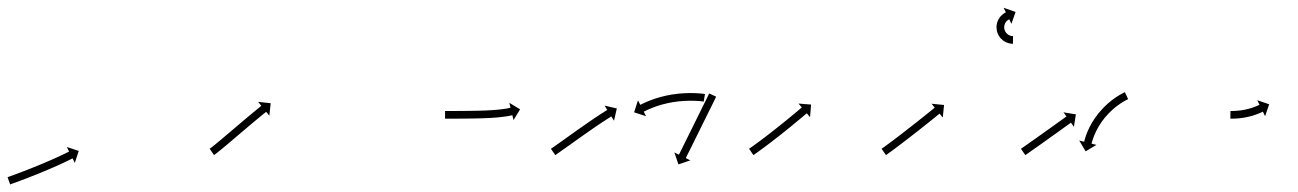

<svg xmlns="http://www.w3.org/2000/svg" viewBox="-28 -485 3381 500"><path d="M-6.5 -24.2C-7.1 -24 -7.7 -23.8 -8.3 -23.6L-1.6 -4.7C-1 -4.9 -0.4 -5.2 0.2 -5.4L0.2 -5.4L0.2 -5.4C2 -6 3.7 -6.6 5.5 -7.3L5.5 -7.3L5.5 -7.3C8.2 -8.3 10.9 -9.2 13.6 -10.2L13.6 -10.2L13.6 -10.2C17.2 -11.5 20.7 -12.9 24.2 -14.2L24.2 -14.2L24.2 -14.2C28.4 -15.7 32.6 -17.3 36.7 -18.9L36.7 -18.9L36.7 -18.9C41.4 -20.7 46 -22.5 50.6 -24.3L50.6 -24.3L50.6 -24.3C55.6 -26.2 60.5 -28.2 65.4 -30.1L65.5 -30.1L65.5 -30.1C70.6 -32.2 75.6 -34.2 80.7 -36.3L80.7 -36.3L80.7 -36.3C85.8 -38.4 90.8 -40.5 95.9 -42.7L95.9 -42.7L95.9 -42.7C100.8 -44.7 105.7 -46.8 110.5 -49L110.5 -49L110.6 -49C115.1 -51 119.6 -53 124.1 -55L124.1 -55L124.2 -55C128.2 -56.8 132.2 -58.7 136.2 -60.6L136.3 -60.6L136.3 -60.6C139.7 -62.2 143.1 -63.8 146.4 -65.4L146.4 -65.4L146.5 -65.4C149 -66.7 151.6 -67.9 154.2 -69.2L154.2 -69.2L154.2 -69.2C155.9 -70 157.6 -70.9 159.2 -71.7L159.2 -71.7L159.2 -71.7C159.8 -72 160.4 -72.3 161 -72.6L166.9 -60.8L177.1 -92L146 -102.2L151.9 -90.4C151.3 -90.1 150.8 -89.8 150.2 -89.5L150.2 -89.5L150.2 -89.5C148.6 -88.7 147 -87.9 145.3 -87.1L145.4 -87.1L145.4 -87.1C142.8 -85.9 140.3 -84.6 137.7 -83.4L137.8 -83.4L137.8 -83.4C134.5 -81.8 131.1 -80.2 127.8 -78.7L127.8 -78.7L127.8 -78.7C123.9 -76.9 119.9 -75 115.9 -73.2L115.9 -73.2L115.9 -73.2C111.5 -71.2 107 -69.2 102.5 -67.3L102.5 -67.3L102.5 -67.3C97.7 -65.2 92.9 -63.1 88.1 -61.1L88.1 -61.1L88.1 -61.1C83.1 -59 78.1 -56.9 73.1 -54.8L73.1 -54.8L73.1 -54.8C68.1 -52.8 63.1 -50.7 58 -48.7L58 -48.7L58 -48.7C53.1 -46.8 48.2 -44.8 43.3 -42.9L43.4 -42.9L43.4 -42.9C38.8 -41.1 34.2 -39.3 29.6 -37.6L29.6 -37.6L29.6 -37.6C25.5 -36 21.3 -34.4 17.2 -32.9L17.2 -32.9L17.2 -32.9C13.7 -31.6 10.2 -30.3 6.7 -29L6.7 -29L6.7 -29C4.1 -28 1.4 -27 -1.3 -26.1L-1.3 -26.1L-1.3 -26.1C-3.1 -25.5 -4.8 -24.8 -6.5 -24.2L-6.5 -24.2Z M519.3 -98.6C518.9 -98.3 518.4 -98 518 -97.7L529.3 -81.2C529.8 -81.5 530.2 -81.8 530.7 -82.2C530.7 -82.2 530.7 -82.2 530.7 -82.2C530.8 -82.2 530.8 -82.2 530.8 -82.2C532.2 -83.3 533.7 -84.3 535.1 -85.4C535.1 -85.4 535.1 -85.4 535.1 -85.4C535.1 -85.4 535.2 -85.5 535.2 -85.5C537.4 -87.2 539.7 -88.9 541.9 -90.7C541.9 -90.7 541.9 -90.7 541.9 -90.7C541.9 -90.7 541.9 -90.8 541.9 -90.8C544.8 -93.1 547.7 -95.5 550.6 -97.8L550.6 -97.8L550.6 -97.9C554.1 -100.7 557.5 -103.5 560.9 -106.4L560.9 -106.4L560.9 -106.4C564.7 -109.6 568.5 -112.8 572.3 -116L572.3 -116L572.3 -116C576.3 -119.5 580.4 -122.9 584.4 -126.4C588.6 -130 592.8 -133.5 597 -137.1C601.2 -140.7 605.4 -144.2 609.6 -147.8C613.7 -151.2 617.8 -154.7 621.8 -158.1L621.8 -158.1L621.8 -158.1C625.6 -161.3 629.5 -164.5 633.3 -167.7L633.3 -167.7L633.3 -167.7C636.7 -170.6 640.2 -173.5 643.6 -176.3L643.6 -176.3L643.6 -176.3C646.5 -178.7 649.5 -181.1 652.4 -183.5L652.4 -183.5L652.4 -183.5C654.6 -185.4 656.9 -187.2 659.2 -189.1L659.2 -189.1L659.2 -189C660.6 -190.2 662.1 -191.4 663.6 -192.6C664.1 -193 664.6 -193.4 665.1 -193.8L673.4 -183.6L676.9 -216.2L644.3 -219.7L652.6 -209.4C652.1 -209 651.5 -208.6 651 -208.2C649.5 -207 648.1 -205.8 646.6 -204.6L646.6 -204.6L646.6 -204.6C644.3 -202.7 642 -200.9 639.7 -199L639.7 -199L639.7 -199C636.8 -196.6 633.8 -194.2 630.9 -191.7L630.9 -191.7L630.9 -191.7C627.4 -188.9 624 -186 620.5 -183.1L620.5 -183.1L620.5 -183.1C616.6 -179.9 612.8 -176.7 609 -173.4L608.9 -173.4L608.9 -173.4C604.8 -170 600.8 -166.5 596.7 -163C592.5 -159.5 588.3 -155.9 584.1 -152.3C579.9 -148.8 575.7 -145.2 571.5 -141.6C567.4 -138.2 563.4 -134.7 559.3 -131.3L559.3 -131.3L559.3 -131.3C555.6 -128.1 551.8 -124.9 548 -121.7L548 -121.7L548 -121.7C544.6 -118.9 541.3 -116.1 537.9 -113.3L537.9 -113.3L537.9 -113.3C535.1 -110.9 532.2 -108.6 529.4 -106.3C529.4 -106.3 529.4 -106.3 529.4 -106.4C529.4 -106.4 529.4 -106.4 529.4 -106.4C527.3 -104.7 525.2 -103 523 -101.3C523 -101.3 523 -101.3 523 -101.4C523.1 -101.4 523.1 -101.4 523.1 -101.4C521.8 -100.4 520.5 -99.5 519.2 -98.5C519.2 -98.5 519.2 -98.5 519.2 -98.6C519.3 -98.6 519.3 -98.6 519.3 -98.6Z M1133 -196C1132.3 -196 1131.6 -196 1131 -196L1131 -176C1131.7 -176 1132.3 -176 1133 -176C1134.9 -176 1136.7 -176 1138.6 -176C1141.5 -176 1144.4 -176 1147.3 -176C1151.1 -176 1154.9 -176 1158.6 -176C1163.1 -176.1 1167.6 -176.1 1172 -176.1L1172 -176.1L1172 -176.1C1177 -176.1 1182 -176.2 1186.9 -176.2L1187 -176.2L1187 -176.2C1192.3 -176.3 1197.6 -176.3 1202.9 -176.4L1202.9 -176.4L1202.9 -176.4C1208.4 -176.5 1213.9 -176.6 1219.3 -176.7L1219.4 -176.7L1219.4 -176.7C1224.8 -176.9 1230.3 -177.1 1235.8 -177.3C1235.8 -177.3 1235.8 -177.3 1235.8 -177.3C1235.8 -177.3 1235.8 -177.3 1235.8 -177.3C1241.1 -177.5 1246.4 -177.7 1251.6 -178C1251.6 -178 1251.6 -178 1251.7 -178C1251.7 -178 1251.7 -178 1251.7 -178C1256.6 -178.4 1261.5 -178.7 1266.4 -179.1C1266.4 -179.1 1266.4 -179.1 1266.4 -179.1C1266.5 -179.1 1266.5 -179.1 1266.5 -179.1C1270.9 -179.5 1275.2 -180 1279.5 -180.5C1279.5 -180.5 1279.6 -180.5 1279.6 -180.5C1279.6 -180.5 1279.7 -180.5 1279.7 -180.5C1283.3 -180.9 1286.9 -181.4 1290.6 -182C1290.6 -182 1290.6 -182 1290.6 -182C1290.7 -182 1290.7 -182 1290.7 -182C1293.5 -182.5 1296.2 -182.9 1299 -183.5C1299 -183.5 1299 -183.5 1299 -183.5C1299.1 -183.5 1299.1 -183.5 1299.1 -183.5C1300.8 -183.9 1302.6 -184.2 1304.3 -184.6C1304.3 -184.6 1304.4 -184.6 1304.4 -184.6C1304.4 -184.6 1304.4 -184.6 1304.4 -184.6C1305 -184.8 1305.6 -184.9 1306.2 -185.1L1309.3 -172.3L1326.4 -200.2L1298.4 -217.3L1301.5 -204.5C1300.9 -204.4 1300.4 -204.2 1299.8 -204.1C1299.8 -204.1 1299.8 -204.1 1299.8 -204.1C1299.9 -204.1 1299.9 -204.1 1299.9 -204.1C1298.3 -203.8 1296.7 -203.4 1295.1 -203.1C1295.1 -203.1 1295.1 -203.1 1295.1 -203.1C1295.1 -203.1 1295.2 -203.1 1295.2 -203.1C1292.6 -202.6 1290 -202.2 1287.4 -201.7C1287.4 -201.7 1287.5 -201.7 1287.5 -201.7C1287.5 -201.7 1287.6 -201.8 1287.6 -201.8C1284.1 -201.2 1280.6 -200.8 1277.2 -200.3C1277.2 -200.3 1277.2 -200.3 1277.2 -200.3C1277.3 -200.3 1277.3 -200.3 1277.3 -200.3C1273.1 -199.8 1268.9 -199.4 1264.7 -199C1264.7 -199 1264.7 -199 1264.7 -199C1264.7 -199 1264.8 -199 1264.8 -199C1260 -198.7 1255.2 -198.3 1250.4 -198C1250.4 -198 1250.4 -198 1250.5 -198C1250.5 -198 1250.5 -198 1250.5 -198C1245.3 -197.7 1240.1 -197.5 1235 -197.2C1235 -197.2 1235 -197.2 1235 -197.2C1235 -197.2 1235 -197.2 1235 -197.2C1229.6 -197 1224.2 -196.9 1218.8 -196.7C1218.8 -196.7 1218.8 -196.7 1218.9 -196.7C1218.9 -196.7 1218.9 -196.7 1218.9 -196.7C1213.4 -196.6 1208 -196.5 1202.6 -196.4L1202.6 -196.4L1202.6 -196.4C1197.3 -196.3 1192 -196.3 1186.8 -196.2L1186.8 -196.2L1186.8 -196.2C1181.8 -196.2 1176.9 -196.1 1171.9 -196.1L1171.9 -196.1L1171.9 -196.1C1167.5 -196.1 1163 -196.1 1158.6 -196C1154.8 -196 1151.1 -196 1147.3 -196C1144.4 -196 1141.5 -196 1138.6 -196C1136.7 -196 1134.8 -196 1133 -196Z M1408.3 -98.6C1407.8 -98.3 1407.2 -97.9 1406.7 -97.5L1418.1 -81.1C1418.7 -81.5 1419.2 -81.9 1419.8 -82.2C1421.3 -83.3 1422.8 -84.4 1424.4 -85.5C1426.7 -87.1 1429.1 -88.8 1431.5 -90.5C1434.6 -92.6 1437.7 -94.8 1440.7 -97C1444.4 -99.6 1448 -102.2 1451.6 -104.7C1455.7 -107.6 1459.8 -110.5 1463.8 -113.4C1468.2 -116.5 1472.5 -119.6 1476.9 -122.7C1481.3 -125.9 1485.8 -129.1 1490.3 -132.2L1490.3 -132.2L1490.3 -132.2C1494.8 -135.4 1499.4 -138.6 1503.9 -141.7L1503.9 -141.7L1503.9 -141.7C1508.2 -144.8 1512.6 -147.8 1517.1 -150.9L1517 -150.9L1517 -150.9C1521.2 -153.7 1525.3 -156.5 1529.4 -159.3L1529.4 -159.3L1529.4 -159.3C1533.1 -161.8 1536.9 -164.3 1540.6 -166.8L1540.6 -166.8L1540.6 -166.8C1543.8 -168.9 1547 -170.9 1550.1 -173L1550.1 -173L1550.1 -173C1552.6 -174.6 1555 -176.2 1557.5 -177.7L1557.5 -177.7L1557.5 -177.7C1559.1 -178.7 1560.7 -179.7 1562.3 -180.7L1562.3 -180.7L1562.3 -180.7C1562.8 -181.1 1563.4 -181.5 1564 -181.8L1571 -170.6L1578.3 -202.6L1546.4 -209.9L1553.4 -198.8C1552.8 -198.4 1552.2 -198 1551.7 -197.7L1551.7 -197.7L1551.6 -197.7C1550 -196.7 1548.4 -195.6 1546.8 -194.6L1546.8 -194.6L1546.8 -194.6C1544.3 -193 1541.8 -191.4 1539.3 -189.8L1539.3 -189.8L1539.2 -189.8C1536 -187.7 1532.8 -185.6 1529.6 -183.5L1529.6 -183.5L1529.6 -183.5C1525.8 -180.9 1522 -178.4 1518.3 -175.9L1518.2 -175.9L1518.2 -175.9C1514.1 -173 1509.9 -170.2 1505.7 -167.4L1505.7 -167.3L1505.7 -167.3C1501.3 -164.3 1496.8 -161.2 1492.4 -158.1L1492.4 -158.1L1492.4 -158.1C1487.9 -155 1483.3 -151.8 1478.8 -148.6L1478.8 -148.6L1478.8 -148.6C1474.3 -145.4 1469.8 -142.2 1465.3 -139C1460.9 -135.9 1456.6 -132.8 1452.2 -129.7C1448.2 -126.8 1444.1 -123.9 1440.1 -121C1436.4 -118.5 1432.8 -115.9 1429.2 -113.3C1426.1 -111.1 1423 -109 1420 -106.8C1417.6 -105.2 1415.2 -103.5 1412.9 -101.8C1411.4 -100.8 1409.8 -99.7 1408.3 -98.6ZM1803.2 -220.6C1803.7 -220.5 1804.2 -220.5 1804.6 -220.4L1807.9 -240.1C1807.4 -240.2 1806.9 -240.3 1806.3 -240.4C1806.3 -240.4 1806.3 -240.4 1806.3 -240.4C1806.3 -240.4 1806.2 -240.4 1806.2 -240.4C1804.5 -240.6 1802.7 -240.9 1801 -241.1C1801 -241.1 1800.9 -241.1 1800.9 -241.1C1800.9 -241.1 1800.8 -241.1 1800.8 -241.1C1798 -241.4 1795.3 -241.7 1792.5 -241.9C1792.5 -241.9 1792.4 -241.9 1792.4 -241.9C1792.4 -241.9 1792.3 -241.9 1792.3 -241.9C1788.7 -242.2 1785 -242.4 1781.4 -242.5C1781.4 -242.5 1781.3 -242.5 1781.3 -242.5C1781.3 -242.5 1781.2 -242.5 1781.2 -242.5C1776.9 -242.6 1772.5 -242.7 1768.2 -242.7C1768.2 -242.7 1768.2 -242.7 1768.1 -242.7C1768.1 -242.7 1768.1 -242.7 1768.1 -242.7C1763.2 -242.6 1758.3 -242.4 1753.5 -242.2C1753.5 -242.2 1753.5 -242.2 1753.4 -242.2C1753.4 -242.2 1753.3 -242.2 1753.3 -242.2C1748.2 -241.9 1743 -241.5 1737.8 -241C1737.8 -241 1737.8 -241 1737.7 -240.9C1737.7 -240.9 1737.6 -240.9 1737.6 -240.9C1732.3 -240.3 1727 -239.6 1721.7 -238.8C1721.7 -238.8 1721.7 -238.8 1721.6 -238.8C1721.6 -238.8 1721.6 -238.8 1721.6 -238.8C1716.3 -237.9 1711 -236.9 1705.8 -235.8C1705.8 -235.8 1705.8 -235.8 1705.7 -235.8C1705.7 -235.7 1705.6 -235.7 1705.6 -235.7C1700.6 -234.6 1695.5 -233.3 1690.6 -232C1690.6 -232 1690.5 -232 1690.5 -232C1690.4 -231.9 1690.4 -231.9 1690.4 -231.9C1685.7 -230.6 1681.1 -229.2 1676.5 -227.7C1676.5 -227.7 1676.5 -227.6 1676.4 -227.6C1676.4 -227.6 1676.4 -227.6 1676.4 -227.6C1672.3 -226.2 1668.2 -224.7 1664.1 -223.1C1664.1 -223.1 1664.1 -223.1 1664.1 -223.1C1664 -223.1 1664 -223.1 1664 -223.1C1660.6 -221.7 1657.2 -220.3 1653.9 -218.9C1653.9 -218.9 1653.8 -218.9 1653.8 -218.8C1653.8 -218.8 1653.8 -218.8 1653.8 -218.8C1651.2 -217.7 1648.6 -216.5 1646.1 -215.3C1646.1 -215.3 1646.1 -215.3 1646 -215.3C1646 -215.3 1646 -215.2 1646 -215.2C1644.4 -214.5 1642.7 -213.7 1641.1 -212.8C1641.1 -212.8 1641.1 -212.8 1641.1 -212.8C1641.1 -212.8 1641.1 -212.8 1641.1 -212.8C1640.5 -212.5 1639.9 -212.2 1639.4 -212L1633.4 -223.7L1623.3 -192.5L1654.5 -182.4L1648.5 -194.1C1649 -194.4 1649.6 -194.7 1650.1 -195C1650.1 -195 1650.1 -195 1650.1 -195C1650.1 -195 1650.1 -195 1650.1 -195C1651.6 -195.7 1653.2 -196.5 1654.7 -197.2C1654.7 -197.2 1654.7 -197.2 1654.7 -197.2C1654.7 -197.2 1654.6 -197.2 1654.6 -197.2C1657.1 -198.4 1659.5 -199.5 1661.9 -200.6C1661.9 -200.6 1661.9 -200.6 1661.9 -200.5C1661.9 -200.5 1661.8 -200.5 1661.8 -200.5C1665 -201.9 1668.2 -203.2 1671.5 -204.5C1671.5 -204.5 1671.4 -204.5 1671.4 -204.5C1671.4 -204.5 1671.3 -204.5 1671.3 -204.5C1675.2 -206 1679 -207.4 1682.9 -208.7C1682.9 -208.7 1682.9 -208.7 1682.8 -208.7C1682.8 -208.7 1682.8 -208.7 1682.8 -208.7C1687.1 -210.1 1691.5 -211.4 1695.9 -212.7C1695.9 -212.7 1695.9 -212.7 1695.8 -212.7C1695.8 -212.7 1695.8 -212.7 1695.8 -212.7C1700.5 -214 1705.3 -215.1 1710.1 -216.2C1710.1 -216.2 1710.1 -216.2 1710 -216.2C1710 -216.2 1709.9 -216.2 1709.9 -216.2C1714.9 -217.3 1719.9 -218.2 1724.9 -219.1C1724.9 -219.1 1724.9 -219.1 1724.8 -219.1C1724.8 -219 1724.7 -219 1724.7 -219C1729.8 -219.8 1734.9 -220.5 1739.9 -221.1C1739.9 -221.1 1739.9 -221.1 1739.8 -221.1C1739.8 -221.1 1739.8 -221.1 1739.8 -221.1C1744.7 -221.5 1749.6 -221.9 1754.6 -222.2C1754.6 -222.2 1754.6 -222.2 1754.5 -222.2C1754.5 -222.2 1754.4 -222.2 1754.4 -222.2C1759.1 -222.5 1763.7 -222.6 1768.4 -222.7C1768.4 -222.7 1768.4 -222.7 1768.3 -222.7C1768.3 -222.7 1768.2 -222.7 1768.2 -222.7C1772.4 -222.7 1776.5 -222.6 1780.7 -222.5C1780.7 -222.5 1780.6 -222.5 1780.6 -222.5C1780.6 -222.5 1780.5 -222.5 1780.5 -222.5C1784 -222.4 1787.5 -222.2 1790.9 -222C1790.9 -222 1790.9 -222 1790.9 -222C1790.8 -222 1790.8 -222 1790.8 -222C1793.4 -221.7 1796 -221.5 1798.7 -221.2C1798.7 -221.2 1798.6 -221.2 1798.6 -221.2C1798.6 -221.2 1798.5 -221.2 1798.5 -221.2C1800.1 -221 1801.7 -220.8 1803.3 -220.6C1803.3 -220.6 1803.3 -220.6 1803.3 -220.6C1803.3 -220.6 1803.2 -220.6 1803.2 -220.6ZM1835.5 -230.2C1836 -231.2 1836.5 -232.2 1837 -233.2L1818.9 -241.7C1818.5 -240.8 1818 -239.9 1817.6 -239C1816.8 -237.3 1815.9 -235.6 1815.1 -234C1813.8 -231.4 1812.5 -228.7 1811.3 -226.1C1809.6 -222.8 1807.9 -219.4 1806.2 -216C1804.3 -212 1802.3 -208 1800.3 -204C1798.1 -199.5 1795.9 -195 1793.7 -190.6C1791.3 -185.8 1788.9 -181 1786.6 -176.2C1784.1 -171.3 1781.7 -166.4 1779.3 -161.4C1776.8 -156.5 1774.4 -151.6 1772 -146.6C1769.6 -141.9 1767.2 -137.1 1764.9 -132.3C1762.7 -127.8 1760.4 -123.4 1758.2 -118.9C1756.3 -114.9 1754.3 -110.9 1752.3 -106.9C1750.6 -103.5 1749 -100.1 1747.3 -96.8C1746 -94.1 1744.7 -91.5 1743.4 -88.9C1742.6 -87.3 1741.7 -85.6 1740.9 -83.9C1740.6 -83.3 1740.3 -82.7 1740 -82.1L1728.2 -88L1738.7 -56.9L1769.8 -67.4L1758 -73.2C1758.3 -73.8 1758.5 -74.4 1758.8 -75C1759.7 -76.7 1760.5 -78.4 1761.3 -80.1C1762.6 -82.7 1763.9 -85.3 1765.2 -87.9C1766.9 -91.3 1768.6 -94.7 1770.2 -98C1772.2 -102 1774.2 -106 1776.2 -110C1778.4 -114.5 1780.6 -119 1782.8 -123.5C1785.2 -128.2 1787.5 -133 1789.9 -137.8C1792.3 -142.7 1794.8 -147.6 1797.2 -152.6C1799.6 -157.5 1802.1 -162.4 1804.5 -167.4C1806.9 -172.2 1809.2 -176.9 1811.6 -181.7C1813.8 -186.2 1816 -190.7 1818.2 -195.1C1820.2 -199.1 1822.2 -203.1 1824.2 -207.1C1825.8 -210.5 1827.5 -213.9 1829.2 -217.3C1830.5 -219.9 1831.8 -222.5 1833 -225.1C1833.9 -226.8 1834.7 -228.5 1835.5 -230.2Z M1924.2 -98.6C1923.7 -98.2 1923.2 -97.8 1922.7 -97.5L1934.1 -81.1C1934.7 -81.5 1935.2 -81.8 1935.7 -82.2L1935.7 -82.2L1935.8 -82.2C1937.3 -83.3 1938.8 -84.4 1940.3 -85.5L1940.3 -85.5L1940.3 -85.5C1942.7 -87.1 1945 -88.8 1947.4 -90.5L1947.4 -90.5L1947.4 -90.5C1950.4 -92.7 1953.5 -94.9 1956.5 -97.2L1956.5 -97.2L1956.5 -97.2C1960.1 -99.8 1963.6 -102.5 1967.2 -105.1L1967.2 -105.1L1967.2 -105.1C1971.2 -108.1 1975.1 -111.1 1979.1 -114.1L1979.1 -114.1L1979.1 -114.1C1983.3 -117.4 1987.5 -120.6 1991.7 -123.9L1991.7 -123.9L1991.7 -123.9C1996.1 -127.2 2000.4 -130.6 2004.7 -134L2004.7 -134L2004.7 -134C2009 -137.4 2013.3 -140.8 2017.6 -144.3L2017.6 -144.3L2017.6 -144.3C2021.7 -147.6 2025.9 -150.9 2030 -154.3L2030 -154.3L2030 -154.3C2033.8 -157.4 2037.7 -160.6 2041.5 -163.7L2041.5 -163.7L2041.5 -163.8C2045 -166.6 2048.4 -169.4 2051.8 -172.3L2051.8 -172.3L2051.8 -172.3C2054.7 -174.7 2057.6 -177.1 2060.5 -179.5L2060.5 -179.5L2060.5 -179.5C2062.7 -181.4 2065 -183.3 2067.2 -185.1C2068.6 -186.3 2070 -187.5 2071.5 -188.8C2072 -189.2 2072.5 -189.6 2073 -190L2081.5 -180L2084.2 -212.7L2051.5 -215.3L2060 -205.3C2059.5 -204.9 2059 -204.4 2058.5 -204C2057.1 -202.8 2055.7 -201.6 2054.3 -200.4C2052.1 -198.6 2049.9 -196.7 2047.7 -194.8L2047.7 -194.8L2047.7 -194.8C2044.8 -192.4 2041.9 -190 2039 -187.6L2039 -187.7L2039.1 -187.7C2035.6 -184.8 2032.2 -182 2028.8 -179.2L2028.8 -179.2L2028.8 -179.2C2025 -176.1 2021.2 -172.9 2017.4 -169.8L2017.4 -169.8L2017.4 -169.8C2013.3 -166.5 2009.2 -163.2 2005 -159.9L2005.1 -159.9L2005.1 -159.9C2000.8 -156.5 1996.6 -153.1 1992.3 -149.7L1992.3 -149.7L1992.3 -149.7C1988 -146.3 1983.7 -143 1979.4 -139.6L1979.5 -139.7L1979.5 -139.7C1975.3 -136.4 1971.1 -133.2 1966.9 -130L1967 -130L1967 -130C1963.1 -127 1959.1 -124.1 1955.2 -121.1L1955.2 -121.1L1955.2 -121.1C1951.7 -118.5 1948.2 -115.9 1944.6 -113.3L1944.6 -113.3L1944.6 -113.3C1941.7 -111.1 1938.7 -108.9 1935.7 -106.7L1935.7 -106.7L1935.7 -106.7C1933.4 -105.1 1931 -103.4 1928.7 -101.7L1928.7 -101.8L1928.7 -101.8C1927.2 -100.7 1925.7 -99.6 1924.2 -98.6L1924.2 -98.6Z M2269.3 -98.6C2268.8 -98.3 2268.3 -97.9 2267.8 -97.6L2279.2 -81.1C2279.7 -81.5 2280.2 -81.9 2280.8 -82.2L2280.8 -82.2L2280.8 -82.2C2282.3 -83.3 2283.8 -84.4 2285.3 -85.4L2285.3 -85.4L2285.3 -85.5C2287.7 -87.1 2290 -88.8 2292.3 -90.5L2292.3 -90.5L2292.4 -90.5C2295.4 -92.8 2298.4 -95 2301.4 -97.2L2301.4 -97.2L2301.4 -97.2C2305 -99.9 2308.5 -102.6 2312.1 -105.2L2312.1 -105.2L2312.1 -105.2C2316.1 -108.2 2320 -111.2 2324 -114.3L2324 -114.3L2324 -114.3C2328.2 -117.5 2332.4 -120.7 2336.7 -124L2336.7 -124L2336.7 -124C2341 -127.3 2345.4 -130.7 2349.7 -134.1L2349.7 -134.1L2349.7 -134.1C2354 -137.5 2358.4 -140.8 2362.7 -144.2L2362.7 -144.2L2362.7 -144.2C2366.9 -147.5 2371 -150.8 2375.2 -154.1L2375.2 -154.1L2375.2 -154.1C2379.1 -157.2 2383 -160.3 2386.9 -163.4L2386.9 -163.4L2386.9 -163.4C2390.4 -166.2 2393.9 -169 2397.3 -171.8L2397.4 -171.8L2397.4 -171.8C2400.3 -174.1 2403.2 -176.5 2406.2 -178.9C2408.4 -180.7 2410.7 -182.5 2412.9 -184.4C2414.4 -185.5 2415.8 -186.7 2417.3 -187.9C2417.8 -188.3 2418.3 -188.7 2418.8 -189.2L2427.1 -178.9L2430.5 -211.6L2397.9 -214.9L2406.2 -204.7C2405.7 -204.2 2405.2 -203.8 2404.6 -203.4C2403.2 -202.2 2401.8 -201.1 2400.3 -199.9C2398.1 -198.1 2395.8 -196.2 2393.6 -194.4C2390.7 -192.1 2387.7 -189.7 2384.8 -187.4L2384.8 -187.4L2384.8 -187.4C2381.4 -184.6 2377.9 -181.8 2374.4 -179L2374.4 -179.1L2374.4 -179.1C2370.6 -176 2366.7 -172.9 2362.8 -169.8L2362.8 -169.8L2362.8 -169.8C2358.6 -166.5 2354.5 -163.2 2350.3 -160L2350.3 -160L2350.3 -160C2346 -156.6 2341.7 -153.2 2337.4 -149.9L2337.4 -149.9L2337.4 -149.9C2333.1 -146.5 2328.8 -143.2 2324.4 -139.8L2324.4 -139.8L2324.5 -139.8C2320.3 -136.6 2316.1 -133.4 2311.9 -130.2L2311.9 -130.2L2311.9 -130.2C2307.9 -127.2 2304 -124.2 2300.1 -121.2L2300.1 -121.2L2300.1 -121.2C2296.5 -118.6 2293 -115.9 2289.5 -113.3L2289.5 -113.3L2289.5 -113.3C2286.5 -111.1 2283.5 -108.9 2280.5 -106.7L2280.5 -106.7L2280.6 -106.7C2278.3 -105 2276 -103.4 2273.7 -101.7L2273.7 -101.7L2273.7 -101.7C2272.2 -100.7 2270.8 -99.6 2269.3 -98.6L2269.3 -98.6ZM2608.8 -371C2609.2 -371 2609.5 -371 2609.9 -371L2610.1 -391C2609.8 -391 2609.5 -391 2609.2 -391C2609.2 -391 2609.3 -391 2609.3 -391C2609.4 -391 2609.4 -391 2609.4 -391C2608.7 -391 2607.9 -391.1 2607.2 -391.2C2607.2 -391.2 2607.3 -391.2 2607.4 -391.1C2607.4 -391.1 2607.5 -391.1 2607.5 -391.1C2606.4 -391.3 2605.2 -391.5 2604.1 -391.8C2604.1 -391.8 2604.2 -391.7 2604.3 -391.7C2604.5 -391.7 2604.6 -391.6 2604.6 -391.6C2603.1 -392 2601.7 -392.5 2600.3 -393.1C2600.3 -393.1 2600.4 -393 2600.6 -393C2600.7 -392.9 2600.9 -392.9 2600.9 -392.9C2599.3 -393.6 2597.7 -394.5 2596.2 -395.5C2596.2 -395.5 2596.4 -395.4 2596.5 -395.3C2596.7 -395.2 2596.8 -395.1 2596.8 -395.1C2595.2 -396.3 2593.7 -397.7 2592.4 -399.2C2592.4 -399.2 2592.5 -399 2592.6 -398.9C2592.8 -398.7 2592.9 -398.6 2592.9 -398.6C2591.6 -400.2 2590.4 -402 2589.3 -403.9C2589.3 -403.9 2589.4 -403.7 2589.5 -403.5C2589.6 -403.3 2589.7 -403.1 2589.7 -403.1C2588.8 -405.1 2588 -407.2 2587.5 -409.4C2587.5 -409.4 2587.5 -409.2 2587.5 -408.9C2587.6 -408.7 2587.6 -408.5 2587.6 -408.5C2587.2 -410.7 2587 -412.9 2587 -415.1C2587 -415.1 2587 -414.9 2587 -414.7C2587 -414.5 2587 -414.3 2587 -414.3C2587.1 -416.4 2587.4 -418.5 2587.9 -420.6C2587.9 -420.6 2587.9 -420.4 2587.8 -420.2C2587.8 -420 2587.7 -419.8 2587.7 -419.8C2588.3 -421.7 2589.1 -423.6 2590 -425.4C2590 -425.4 2589.9 -425.2 2589.8 -425.1C2589.7 -424.9 2589.6 -424.7 2589.6 -424.7C2590.5 -426.3 2591.5 -427.8 2592.7 -429.2C2592.7 -429.2 2592.6 -429.1 2592.5 -428.9C2592.4 -428.8 2592.3 -428.7 2592.3 -428.7C2593.3 -429.8 2594.3 -430.9 2595.5 -431.9C2595.5 -431.9 2595.4 -431.8 2595.3 -431.7C2595.2 -431.6 2595.1 -431.6 2595.1 -431.6C2596 -432.3 2597 -433 2597.9 -433.6C2597.9 -433.6 2597.9 -433.6 2597.8 -433.5C2597.7 -433.5 2597.6 -433.4 2597.6 -433.4C2598.3 -433.8 2598.9 -434.2 2599.6 -434.5C2599.6 -434.5 2599.5 -434.5 2599.5 -434.5C2599.4 -434.5 2599.4 -434.4 2599.4 -434.4C2599.7 -434.6 2599.9 -434.7 2600.2 -434.8L2605.9 -423L2616.7 -453.9L2585.7 -464.7L2591.5 -452.8C2591.2 -452.7 2590.8 -452.5 2590.5 -452.3C2590.5 -452.3 2590.4 -452.3 2590.4 -452.3C2590.4 -452.3 2590.3 -452.3 2590.3 -452.3C2589.3 -451.7 2588.3 -451.2 2587.3 -450.6C2587.3 -450.6 2587.3 -450.5 2587.2 -450.5C2587.1 -450.4 2587 -450.4 2587 -450.4C2585.5 -449.4 2584.1 -448.4 2582.7 -447.3C2582.7 -447.3 2582.6 -447.2 2582.5 -447.1C2582.4 -447 2582.3 -446.9 2582.3 -446.9C2580.6 -445.4 2579 -443.8 2577.4 -442.1C2577.4 -442.1 2577.3 -442 2577.2 -441.9C2577.1 -441.8 2577 -441.6 2577 -441.6C2575.3 -439.5 2573.8 -437.3 2572.4 -435C2572.4 -435 2572.3 -434.8 2572.2 -434.6C2572.2 -434.5 2572.1 -434.3 2572.1 -434.3C2570.7 -431.6 2569.6 -428.8 2568.7 -425.9C2568.7 -425.9 2568.6 -425.7 2568.6 -425.5C2568.5 -425.3 2568.5 -425.1 2568.5 -425.1C2567.7 -422 2567.3 -418.8 2567 -415.7C2567 -415.7 2567 -415.4 2567 -415.2C2567 -415.1 2567 -414.8 2567 -414.8C2567.1 -411.6 2567.4 -408.3 2567.9 -405C2567.9 -405 2568 -404.8 2568 -404.6C2568.1 -404.4 2568.1 -404.2 2568.1 -404.2C2569 -401 2570.1 -397.8 2571.5 -394.8C2571.5 -394.8 2571.6 -394.6 2571.7 -394.4C2571.8 -394.2 2571.9 -394.1 2571.9 -394.1C2573.5 -391.2 2575.3 -388.5 2577.3 -386C2577.3 -386 2577.4 -385.9 2577.6 -385.7C2577.7 -385.6 2577.8 -385.4 2577.8 -385.4C2579.9 -383.2 2582.1 -381.2 2584.5 -379.3C2584.5 -379.3 2584.7 -379.2 2584.8 -379.1C2585 -379 2585.1 -378.9 2585.1 -378.9C2587.4 -377.4 2589.7 -376 2592.2 -374.9C2592.2 -374.9 2592.3 -374.8 2592.5 -374.7C2592.6 -374.7 2592.7 -374.6 2592.7 -374.6C2594.9 -373.7 2597 -373 2599.2 -372.4C2599.2 -372.4 2599.4 -372.3 2599.5 -372.3C2599.6 -372.3 2599.7 -372.2 2599.7 -372.2C2601.4 -371.9 2603.2 -371.5 2604.9 -371.3C2604.9 -371.3 2605 -371.3 2605.1 -371.3C2605.2 -371.3 2605.3 -371.3 2605.3 -371.3C2606.4 -371.2 2607.5 -371.1 2608.6 -371C2608.6 -371 2608.7 -371 2608.7 -371C2608.8 -371 2608.8 -371 2608.8 -371Z M2632 -98.4C2631.6 -98.1 2631.1 -97.8 2630.7 -97.5L2642.1 -81.1C2642.6 -81.4 2643 -81.7 2643.5 -82C2644.7 -82.9 2646 -83.8 2647.3 -84.7C2649.2 -86.1 2651.2 -87.4 2653.2 -88.8C2655.7 -90.6 2658.2 -92.4 2660.8 -94.2C2663.8 -96.3 2666.8 -98.4 2669.8 -100.5C2673.2 -102.9 2676.5 -105.2 2679.9 -107.6C2683.4 -110.1 2687 -112.7 2690.6 -115.2C2694.3 -117.8 2698 -120.5 2701.7 -123.1C2705.4 -125.7 2709 -128.4 2712.7 -131C2716.3 -133.5 2719.9 -136.1 2723.4 -138.6C2726.8 -141 2730.1 -143.4 2733.4 -145.8C2736.4 -148 2739.4 -150.1 2742.4 -152.3C2744.9 -154.1 2747.4 -155.9 2750 -157.7C2751.9 -159.1 2753.8 -160.5 2755.8 -161.9C2757 -162.8 2758.3 -163.7 2759.5 -164.6C2760 -164.9 2760.4 -165.3 2760.9 -165.6L2768.6 -154.9L2773.8 -187.2L2741.5 -192.5L2749.2 -181.8C2748.7 -181.5 2748.3 -181.2 2747.9 -180.9C2746.6 -180 2745.4 -179.1 2744.1 -178.1C2742.2 -176.7 2740.2 -175.3 2738.3 -173.9C2735.7 -172.1 2733.2 -170.3 2730.7 -168.5C2727.7 -166.4 2724.7 -164.2 2721.8 -162.1C2718.4 -159.7 2715.1 -157.3 2711.8 -154.9C2708.2 -152.4 2704.7 -149.8 2701.1 -147.3C2697.4 -144.6 2693.7 -142 2690.1 -139.4C2686.4 -136.8 2682.7 -134.1 2679 -131.5C2675.5 -129 2671.9 -126.5 2668.3 -123.9C2665 -121.6 2661.6 -119.2 2658.3 -116.9C2655.3 -114.7 2652.3 -112.6 2649.3 -110.5C2646.8 -108.7 2644.2 -107 2641.7 -105.2C2639.7 -103.8 2637.8 -102.4 2635.8 -101.1C2634.6 -100.2 2633.3 -99.3 2632 -98.4ZM2908.3 -226.1C2908.9 -226.3 2909.4 -226.6 2909.9 -226.8L2901.4 -244.9C2900.9 -244.7 2900.3 -244.4 2899.8 -244.1C2899.8 -244.1 2899.8 -244.1 2899.7 -244.1C2899.7 -244.1 2899.7 -244.1 2899.7 -244.1C2898.1 -243.3 2896.5 -242.5 2894.9 -241.7C2894.9 -241.7 2894.9 -241.7 2894.9 -241.7C2894.8 -241.7 2894.8 -241.6 2894.8 -241.6C2892.4 -240.3 2889.9 -239 2887.5 -237.6C2887.5 -237.6 2887.5 -237.6 2887.5 -237.6C2887.4 -237.5 2887.4 -237.5 2887.4 -237.5C2884.3 -235.7 2881.2 -233.7 2878.2 -231.8C2878.2 -231.8 2878.2 -231.7 2878.1 -231.7C2878.1 -231.7 2878 -231.6 2878 -231.6C2874.5 -229.2 2871 -226.7 2867.6 -224.1C2867.6 -224.1 2867.6 -224.1 2867.5 -224.1C2867.5 -224 2867.4 -224 2867.4 -224C2863.7 -221 2860 -218 2856.4 -214.8C2856.4 -214.8 2856.3 -214.8 2856.3 -214.7C2856.2 -214.7 2856.2 -214.7 2856.2 -214.7C2852.4 -211.2 2848.7 -207.7 2845.1 -204C2845.1 -204 2845.1 -204 2845 -203.9C2845 -203.9 2844.9 -203.8 2844.9 -203.8C2841.3 -200 2837.8 -196.1 2834.4 -192C2834.4 -192 2834.3 -192 2834.3 -191.9C2834.2 -191.9 2834.2 -191.8 2834.2 -191.8C2830.9 -187.7 2827.7 -183.5 2824.6 -179.2C2824.6 -179.2 2824.5 -179.2 2824.5 -179.1C2824.4 -179.1 2824.4 -179 2824.4 -179C2821.5 -174.8 2818.7 -170.5 2816.1 -166.2C2816.1 -166.2 2816 -166.1 2816 -166C2816 -166 2815.9 -165.9 2815.9 -165.9C2813.5 -161.8 2811.3 -157.6 2809.1 -153.3C2809.1 -153.3 2809.1 -153.3 2809 -153.2C2809 -153.2 2809 -153.1 2809 -153.1C2807.1 -149.3 2805.3 -145.4 2803.7 -141.5C2803.7 -141.5 2803.6 -141.4 2803.6 -141.4C2803.6 -141.3 2803.6 -141.3 2803.6 -141.3C2802.2 -137.9 2801 -134.5 2799.7 -131.1C2799.7 -131.1 2799.7 -131.1 2799.7 -131.1C2799.7 -131 2799.7 -131 2799.7 -131C2798.8 -128.3 2798 -125.7 2797.2 -123C2797.2 -123 2797.1 -123 2797.1 -123C2797.1 -122.9 2797.1 -122.9 2797.1 -122.9C2796.6 -121.2 2796.1 -119.5 2795.7 -117.7C2795.7 -117.7 2795.7 -117.7 2795.7 -117.7C2795.7 -117.7 2795.7 -117.7 2795.7 -117.7C2795.5 -117.1 2795.3 -116.5 2795.2 -115.9L2782.4 -119.1L2799.2 -90.9L2827.3 -107.7L2814.6 -110.9C2814.7 -111.5 2814.9 -112.1 2815 -112.7C2815 -112.7 2815 -112.6 2815 -112.6C2815 -112.6 2815 -112.6 2815 -112.6C2815.4 -114.2 2815.9 -115.8 2816.3 -117.4C2816.3 -117.4 2816.3 -117.3 2816.3 -117.3C2816.3 -117.3 2816.3 -117.3 2816.3 -117.3C2817 -119.7 2817.8 -122.2 2818.7 -124.6C2818.7 -124.6 2818.6 -124.6 2818.6 -124.5C2818.6 -124.5 2818.6 -124.4 2818.6 -124.4C2819.7 -127.6 2820.9 -130.7 2822.2 -133.8C2822.2 -133.8 2822.1 -133.8 2822.1 -133.7C2822.1 -133.7 2822.1 -133.6 2822.1 -133.6C2823.6 -137.3 2825.3 -140.9 2827 -144.5C2827 -144.5 2827 -144.4 2826.9 -144.3C2826.9 -144.3 2826.9 -144.2 2826.9 -144.2C2828.9 -148.2 2831 -152.1 2833.3 -155.9C2833.3 -155.9 2833.2 -155.9 2833.2 -155.8C2833.2 -155.8 2833.1 -155.7 2833.1 -155.7C2835.6 -159.8 2838.2 -163.8 2840.9 -167.7C2840.9 -167.7 2840.9 -167.7 2840.8 -167.6C2840.8 -167.6 2840.7 -167.5 2840.7 -167.5C2843.6 -171.5 2846.6 -175.4 2849.7 -179.3C2849.7 -179.3 2849.7 -179.2 2849.7 -179.2C2849.6 -179.1 2849.6 -179.1 2849.6 -179.1C2852.8 -182.8 2856.1 -186.5 2859.5 -190.1C2859.5 -190.1 2859.4 -190.1 2859.4 -190C2859.4 -190 2859.3 -189.9 2859.3 -189.9C2862.7 -193.3 2866.1 -196.7 2869.7 -199.9C2869.7 -199.9 2869.6 -199.8 2869.6 -199.8C2869.5 -199.8 2869.5 -199.7 2869.5 -199.7C2872.9 -202.7 2876.3 -205.5 2879.8 -208.3C2879.8 -208.3 2879.8 -208.3 2879.7 -208.2C2879.7 -208.2 2879.6 -208.2 2879.6 -208.2C2882.8 -210.6 2886.1 -212.9 2889.4 -215.1C2889.4 -215.1 2889.3 -215.1 2889.3 -215.1C2889.2 -215.1 2889.2 -215 2889.2 -215C2892 -216.9 2894.8 -218.6 2897.7 -220.4C2897.7 -220.4 2897.6 -220.3 2897.6 -220.3C2897.5 -220.3 2897.5 -220.3 2897.5 -220.3C2899.7 -221.5 2901.9 -222.8 2904.2 -224C2904.2 -224 2904.2 -224 2904.1 -223.9C2904.1 -223.9 2904.1 -223.9 2904.1 -223.9C2905.5 -224.7 2907 -225.4 2908.4 -226.1C2908.4 -226.1 2908.4 -226.1 2908.4 -226.1C2908.4 -226.1 2908.3 -226.1 2908.3 -226.1Z M3177.2 -196C3176.9 -196 3176.6 -196 3176.3 -196L3176.1 -176C3176.4 -176 3176.7 -176 3177 -176L3177 -176L3177.1 -176C3178 -176 3178.9 -176 3179.8 -176C3179.8 -176 3179.8 -176 3179.8 -176C3179.8 -176 3179.9 -176 3179.9 -176C3181.3 -176 3182.7 -176 3184.1 -176.1C3184.1 -176.1 3184.1 -176.1 3184.2 -176.1C3184.2 -176.1 3184.2 -176.1 3184.2 -176.1C3186 -176.1 3187.9 -176.2 3189.7 -176.3C3189.7 -176.3 3189.7 -176.3 3189.8 -176.3C3189.8 -176.3 3189.8 -176.3 3189.8 -176.3C3192 -176.4 3194.1 -176.6 3196.3 -176.7C3196.3 -176.7 3196.3 -176.7 3196.4 -176.7C3196.4 -176.7 3196.4 -176.7 3196.4 -176.7C3198.8 -177 3201.3 -177.2 3203.7 -177.5C3203.7 -177.5 3203.7 -177.5 3203.7 -177.5C3203.8 -177.5 3203.8 -177.5 3203.8 -177.5C3206.4 -177.8 3208.9 -178.2 3211.5 -178.6C3211.5 -178.6 3211.5 -178.6 3211.5 -178.6C3211.6 -178.6 3211.6 -178.6 3211.6 -178.6C3214.2 -179.1 3216.9 -179.6 3219.5 -180.1C3219.5 -180.1 3219.5 -180.1 3219.6 -180.1C3219.6 -180.1 3219.6 -180.2 3219.6 -180.2C3222.2 -180.7 3224.8 -181.3 3227.4 -182C3227.4 -182 3227.5 -182 3227.5 -182C3227.5 -182 3227.6 -182 3227.6 -182C3230.1 -182.7 3232.5 -183.4 3235 -184.1C3235 -184.1 3235.1 -184.1 3235.1 -184.1C3235.1 -184.1 3235.2 -184.2 3235.2 -184.2C3237.5 -184.9 3239.8 -185.6 3242 -186.4C3242 -186.4 3242.1 -186.4 3242.1 -186.4C3242.1 -186.4 3242.2 -186.5 3242.2 -186.5C3244.2 -187.2 3246.2 -187.9 3248.2 -188.7C3248.2 -188.7 3248.3 -188.7 3248.3 -188.7C3248.3 -188.8 3248.3 -188.8 3248.3 -188.8C3250 -189.4 3251.7 -190.1 3253.4 -190.9C3253.4 -190.9 3253.4 -190.9 3253.4 -190.9C3253.5 -190.9 3253.5 -190.9 3253.5 -190.9C3254.8 -191.5 3256 -192 3257.3 -192.6C3257.3 -192.6 3257.3 -192.6 3257.4 -192.6C3257.4 -192.6 3257.4 -192.7 3257.4 -192.7C3258.2 -193 3259 -193.4 3259.8 -193.8L3259.9 -193.8L3259.9 -193.8C3260.2 -194 3260.4 -194.1 3260.7 -194.2L3266.5 -182.4L3277.1 -213.4L3246.1 -224L3251.9 -212.2C3251.6 -212.1 3251.4 -211.9 3251.1 -211.8L3251.1 -211.8L3251.1 -211.8C3250.4 -211.5 3249.6 -211.1 3248.9 -210.8C3248.9 -210.8 3248.9 -210.8 3248.9 -210.8C3248.9 -210.8 3249 -210.8 3249 -210.8C3247.8 -210.2 3246.6 -209.7 3245.4 -209.2C3245.4 -209.2 3245.4 -209.2 3245.5 -209.2C3245.5 -209.2 3245.5 -209.2 3245.5 -209.2C3244 -208.6 3242.4 -207.9 3240.9 -207.3C3240.9 -207.3 3240.9 -207.3 3240.9 -207.3C3241 -207.4 3241 -207.4 3241 -207.4C3239.1 -206.6 3237.3 -205.9 3235.4 -205.3C3235.4 -205.3 3235.4 -205.3 3235.5 -205.3C3235.5 -205.3 3235.5 -205.3 3235.5 -205.3C3233.4 -204.6 3231.3 -203.9 3229.2 -203.2C3229.2 -203.2 3229.2 -203.3 3229.3 -203.3C3229.3 -203.3 3229.3 -203.3 3229.3 -203.3C3227 -202.6 3224.7 -202 3222.4 -201.3C3222.4 -201.3 3222.5 -201.4 3222.5 -201.4C3222.5 -201.4 3222.6 -201.4 3222.6 -201.4C3220.2 -200.8 3217.8 -200.2 3215.4 -199.7C3215.4 -199.7 3215.4 -199.7 3215.4 -199.7C3215.5 -199.7 3215.5 -199.7 3215.5 -199.7C3213.1 -199.2 3210.7 -198.8 3208.2 -198.4C3208.2 -198.4 3208.2 -198.4 3208.3 -198.4C3208.3 -198.4 3208.3 -198.4 3208.3 -198.4C3206 -198 3203.6 -197.7 3201.2 -197.3C3201.2 -197.3 3201.2 -197.3 3201.3 -197.4C3201.3 -197.4 3201.3 -197.4 3201.3 -197.4C3199.1 -197.1 3196.8 -196.9 3194.6 -196.7C3194.6 -196.7 3194.6 -196.7 3194.7 -196.7C3194.7 -196.7 3194.7 -196.7 3194.7 -196.7C3192.7 -196.5 3190.7 -196.4 3188.6 -196.2C3188.6 -196.2 3188.7 -196.2 3188.7 -196.2C3188.7 -196.2 3188.7 -196.3 3188.7 -196.3C3187 -196.2 3185.3 -196.1 3183.6 -196C3183.6 -196 3183.6 -196 3183.6 -196C3183.7 -196 3183.7 -196 3183.7 -196C3182.3 -196 3181 -196 3179.7 -196C3179.7 -196 3179.7 -196 3179.7 -196C3179.7 -196 3179.7 -196 3179.7 -196C3178.9 -196 3178 -196 3177.2 -196L3177.2 -196Z"/></svg>

Font: FRB American Cursive Just Arrows Semibold
Style: Italic
Weight: 600
Italic angle: -25°
Version: Version 2.0;Modular Font Editor K font №1